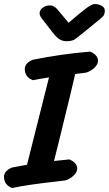

<svg xmlns="http://www.w3.org/2000/svg" viewBox="-44 -919 544 960"><path d="M215 -762 164 -828Q154 -841 154 -853Q154 -869 169.5 -880.5Q185 -892 206 -892Q226 -892 244 -871L299 -805Q359 -857 387.5 -878Q416 -899 429 -899Q449 -899 464.5 -890Q480 -881 480 -866Q480 -855 476.5 -846Q473 -837 459 -826L437 -808Q362 -746 334 -725Q319 -713 289 -713Q269 -713 253.5 -722.5Q238 -732 215 -762ZM80 -574Q80 -603 119 -620Q262 -649 407 -661Q446 -644 446 -615Q446 -597 428 -580Q410 -563 387 -556L332 -549Q315 -474 254 -226L226 -114L303 -122Q342 -105 342 -76Q342 -58 324 -41Q306 -24 283 -17L243 -12Q96 4 17 21Q-3 14 -13.5 -0.5Q-24 -15 -24 -35Q-24 -64 15 -81Q65 -91 91 -95L201 -532Q160 -526 121 -518Q101 -525 90.5 -539.5Q80 -554 80 -574Z"/></svg>

Font: Sriracha
Style: Regular
Weight: 400
Designer: Suppakit Chalermlarp
Version: Version 1.002g